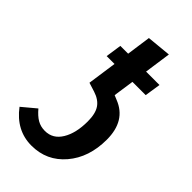

<svg xmlns="http://www.w3.org/2000/svg" viewBox="-257 -824 910 910"><g transform="rotate(45 198.5 -369.0)"><path d="M279.8 -424.8Q380.9 -385.7 380.9 -258.8Q380.9 -139.2 315.4 -62.5Q250 14.2 147.9 14.2Q45.9 14.2 -22 -76.2L46.9 -133.8Q70.3 -106 92.8 -93Q115.2 -80.1 144 -80.1Q196.8 -80.1 226.3 -128.7Q255.9 -177.2 255.9 -255.9Q255.9 -308.1 237.1 -335.9Q218.3 -363.8 176.8 -377L131.8 -391.1L152.8 -538.1H100.1L111.8 -618.2H164.1L181.2 -740.2L303.2 -752L284.2 -618.2H374L361.8 -538.1H272.9L257.8 -434.1Z"/></g></svg>

Font: Fira Sans Compressed Medium
Style: Italic
Weight: 500
Width: 3
Italic angle: -8°
Designer: Carrois Corporate & Edenspiekermann AG
Foundry: Carrois Corporate GbR & Edenspiekermann AG
Version: Version 4.203;PS 004.203;hotconv 1.0.88;makeotf.lib2.5.64775